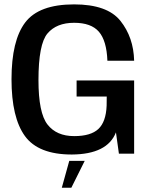

<svg xmlns="http://www.w3.org/2000/svg" viewBox="-20 -701 697 876"><path d="M307.5 4Q470 3 509 -97L522.5 0H592V-334H329.5V-260.5H467L466.5 -218.5Q463.5 -145 428.8 -112.5Q394 -80 318.5 -80Q238 -80 196.8 -132.8Q155.5 -185.5 155.5 -335.5Q155.5 -500 196.8 -548.5Q238 -597 318 -597Q396 -597 431.2 -556.2Q466.5 -515.5 470 -424H592Q589.5 -530.5 529.5 -605.8Q469.5 -681 318 -681Q157.5 -681 95 -598.5Q32.5 -516 32.5 -339.5Q32.5 -164.5 93.8 -80.2Q155 4 307.5 4ZM262 155.5H305.5L366.5 33H296Z"/></svg>

Font: Anybody Thin Medium
Style: Regular
Weight: 500
Version: Version 1.113;gftools[0.9.25]